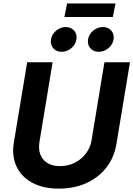

<svg xmlns="http://www.w3.org/2000/svg" viewBox="-20 -1091 779 1121"><path d="M324.2 10.3Q231.9 10.3 168.2 -24.2Q104.5 -58.6 76.2 -119.6Q47.9 -180.7 61 -259.8L138.7 -727.5H287.1L210.4 -262.2Q203.6 -219.7 215.8 -188Q228 -156.2 257.6 -138.7Q287.1 -121.1 330.6 -121.1Q377.9 -121.1 417 -141.1Q456.1 -161.1 481.9 -195.3Q507.8 -229.5 514.6 -272L589.8 -727.5H738.8L659.7 -250Q646.5 -170.9 600.6 -112.3Q554.7 -53.7 483.6 -21.7Q412.6 10.3 324.2 10.3ZM556.6 -788.6Q525.4 -788.6 507.3 -809.6Q489.3 -830.6 494.1 -860.8Q499 -891.1 524.2 -912.1Q549.3 -933.1 580.6 -933.1Q611.8 -933.1 629.9 -912.1Q647.9 -891.1 643.1 -860.8Q638.2 -830.6 612.8 -809.6Q587.4 -788.6 556.6 -788.6ZM339.8 -788.6Q308.6 -788.6 290.8 -809.6Q272.9 -830.6 277.8 -860.8Q282.7 -891.1 307.9 -912.1Q333 -933.1 363.8 -933.1Q395 -933.1 413.1 -912.1Q431.2 -891.1 426.3 -860.8Q421.4 -830.6 396.2 -809.6Q371.1 -788.6 339.8 -788.6ZM654.3 -1070.8 638.7 -991.7H356L371.6 -1070.8Z"/></svg>

Font: Inter 18pt
Style: Bold Italic
Weight: 700
Italic angle: -9.3988°
Designer: Rasmus Andersson
Foundry: rsms
Version: Version 4.001;git-66647c0bb